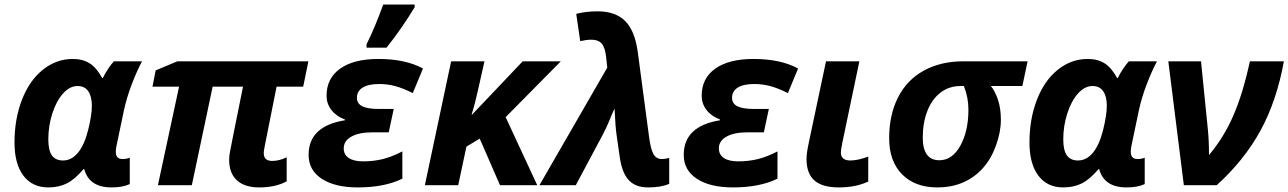

<svg xmlns="http://www.w3.org/2000/svg" viewBox="-20 -816 5677 846"><path d="M433.1 -472.2Q442.4 -492.2 456.8 -513.4Q471.2 -534.7 481.9 -545.9H606Q584 -505.4 561.3 -446.5Q538.6 -387.7 525.9 -329.1L493.2 -172.9Q490.2 -158.2 490.2 -147Q490.2 -115.2 520 -115.2Q537.6 -115.2 551.8 -121.1V-4.9Q521 9.8 471.2 9.8Q373 9.8 351.1 -70.8H348.1Q308.6 -24.4 273.2 -7.3Q237.8 9.8 192.9 9.8Q122.1 9.8 83 -42.2Q43.9 -94.2 43.9 -188Q43.9 -291.5 76.7 -376.2Q109.4 -460.9 168.5 -508.5Q227.5 -556.2 300.8 -556.2Q344.2 -556.2 374.8 -537.1Q405.3 -518.1 430.2 -472.2ZM257.8 -108.9Q295.4 -108.9 323.7 -143.3Q352.1 -177.7 368.4 -243.4Q384.8 -309.1 384.8 -351.1Q384.8 -390.1 369.1 -413.6Q353.5 -437 321.8 -437Q287.1 -437 257.6 -403.8Q228 -370.6 210.4 -315.7Q192.9 -260.7 192.9 -202.1Q192.9 -153.8 208.7 -131.3Q224.6 -108.9 257.8 -108.9Z M1179.2 -106.9Q1210.9 -106.9 1243.2 -123V-17.1Q1194.3 9.8 1122.1 9.8Q1058.1 9.8 1023.9 -21.5Q989.7 -52.7 989.7 -111.8Q989.7 -125 992.4 -142.1Q995.1 -159.2 1050.8 -434.1H917L825.2 0H675.8L769 -434.1H651.9L666 -505.9L761.7 -545.9H1338.9L1315.9 -434.1H1198.7L1146 -169.9Q1142.1 -150.4 1142.1 -142.1Q1142.1 -106.9 1179.2 -106.9Z M1692.9 -232.9H1620.6Q1562 -232.9 1528.3 -214.1Q1494.6 -195.3 1494.6 -162.1Q1494.6 -134.8 1516.6 -119.9Q1538.6 -105 1580.6 -105Q1625.5 -105 1666.3 -115Q1707 -125 1752.9 -148.9V-28.8Q1674.8 9.8 1556.6 9.8Q1456.1 9.8 1397.9 -28.1Q1339.8 -65.9 1339.8 -133.8Q1339.8 -260.3 1500 -286.1V-289.1Q1460.9 -304.2 1439.9 -331.8Q1418.9 -359.4 1418.9 -394Q1418.9 -471.2 1479 -513.7Q1539.1 -556.2 1647 -556.2Q1766.6 -556.2 1843.8 -514.2L1798.8 -405.8Q1753.9 -428.2 1720 -437Q1686 -445.8 1650.9 -445.8Q1603.5 -445.8 1578.1 -430.2Q1552.7 -414.6 1552.7 -384.8Q1552.7 -359.4 1576.4 -347.7Q1600.1 -335.9 1648.9 -335.9H1714.8ZM1595.2 -621.1Q1632.3 -695.3 1668.5 -795.9H1807.1V-784.2Q1748.5 -687.5 1683.1 -606H1595.2Z M2283.2 -545.9H2451.2L2208 -299.8L2347.2 0H2183.1L2093.8 -205.1L2035.2 -169.9L1999 0H1852.1L1967.8 -545.9H2114.7Q2080.1 -390.1 2072.3 -360.8Q2064.5 -331.5 2058.1 -311H2060.1Z M2655.8 -518.1 2650.9 -563Q2646.5 -606 2631.6 -623.5Q2616.7 -641.1 2585.9 -641.1Q2564.5 -641.1 2536.6 -634.8L2519 -754.9Q2561.5 -766.1 2612.8 -766.1Q2691.9 -766.1 2734.6 -723.4Q2777.3 -680.7 2790 -587.9L2839.8 -213.9Q2847.2 -157.7 2859.6 -136.5Q2872.1 -115.2 2896 -115.2Q2911.6 -115.2 2928.7 -120.1V-5.9Q2893.1 9.8 2835.9 9.8Q2779.8 9.8 2750.2 -22.5Q2720.7 -54.7 2710.9 -123L2696.8 -221.2Q2691.4 -256.8 2688 -337.9Q2676.8 -314.5 2664.6 -283.9Q2652.3 -253.4 2636.7 -224.1L2517.1 0H2356.9Z M3345.7 -232.9H3273.4Q3214.8 -232.9 3181.2 -214.1Q3147.5 -195.3 3147.5 -162.1Q3147.5 -134.8 3169.4 -119.9Q3191.4 -105 3233.4 -105Q3278.3 -105 3319.1 -115Q3359.9 -125 3405.8 -148.9V-28.8Q3327.6 9.8 3209.5 9.8Q3108.9 9.8 3050.8 -28.1Q2992.7 -65.9 2992.7 -133.8Q2992.7 -260.3 3152.8 -286.1V-289.1Q3113.8 -304.2 3092.8 -331.8Q3071.8 -359.4 3071.8 -394Q3071.8 -471.2 3131.8 -513.7Q3191.9 -556.2 3299.8 -556.2Q3419.4 -556.2 3496.6 -514.2L3451.7 -405.8Q3406.7 -428.2 3372.8 -437Q3338.9 -445.8 3303.7 -445.8Q3256.3 -445.8 3231 -430.2Q3205.6 -414.6 3205.6 -384.8Q3205.6 -359.4 3229.2 -347.7Q3252.9 -335.9 3301.8 -335.9H3367.7Z M3727.1 -108.9Q3759.3 -108.9 3805.7 -126V-16.1Q3751.5 9.8 3675.8 9.8Q3603.5 9.8 3568.6 -20.8Q3533.7 -51.3 3533.7 -116.2Q3533.7 -141.6 3544.9 -192.9L3619.6 -545.9H3766.6L3690.9 -184.1Q3685.1 -155.3 3685.1 -144Q3685.1 -108.9 3727.1 -108.9Z M4390.1 -288.1Q4390.1 -234.9 4368.9 -175.8Q4347.7 -116.7 4311.3 -75.7Q4274.9 -34.7 4224.4 -12.5Q4173.8 9.8 4109.9 9.8Q4011.7 9.8 3954.8 -47.9Q3897.9 -105.5 3897.9 -207Q3897.9 -310.1 3937 -387Q3976.1 -463.9 4050.5 -504.9Q4125 -545.9 4226.1 -545.9H4507.8L4484.9 -437H4346.2Q4364.3 -415 4377.2 -376.7Q4390.1 -338.4 4390.1 -288.1ZM4212.9 -437Q4161.6 -437 4123.8 -407.7Q4085.9 -378.4 4065.9 -326.4Q4045.9 -274.4 4045.9 -210Q4045.9 -109.9 4119.1 -109.9Q4175.8 -109.9 4211.4 -173.8Q4247.1 -237.8 4247.1 -333Q4247.1 -387.2 4227.1 -437Z M4905.3 -472.2Q4914.6 -492.2 4929 -513.4Q4943.4 -534.7 4954.1 -545.9H5078.1Q5056.2 -505.4 5033.4 -446.5Q5010.7 -387.7 4998 -329.1L4965.3 -172.9Q4962.4 -158.2 4962.4 -147Q4962.4 -115.2 4992.2 -115.2Q5009.8 -115.2 5023.9 -121.1V-4.9Q4993.2 9.8 4943.4 9.8Q4845.2 9.8 4823.2 -70.8H4820.3Q4780.8 -24.4 4745.4 -7.3Q4710 9.8 4665 9.8Q4594.2 9.8 4555.2 -42.2Q4516.1 -94.2 4516.1 -188Q4516.1 -291.5 4548.8 -376.2Q4581.5 -460.9 4640.6 -508.5Q4699.7 -556.2 4772.9 -556.2Q4816.4 -556.2 4846.9 -537.1Q4877.4 -518.1 4902.3 -472.2ZM4730 -108.9Q4767.6 -108.9 4795.9 -143.3Q4824.2 -177.7 4840.6 -243.4Q4856.9 -309.1 4856.9 -351.1Q4856.9 -390.1 4841.3 -413.6Q4825.7 -437 4793.9 -437Q4759.3 -437 4729.7 -403.8Q4700.2 -370.6 4682.6 -315.7Q4665 -260.7 4665 -202.1Q4665 -153.8 4680.9 -131.3Q4696.8 -108.9 4730 -108.9Z M5127.9 -545.9H5272L5302.2 -245.1Q5307.1 -197.8 5307.1 -132.8Q5372.1 -209.5 5414.3 -306.4Q5456.5 -403.3 5487.3 -545.9H5637.2Q5605.5 -371.6 5534.2 -241Q5462.9 -110.4 5341.3 0H5196.3Z"/></svg>

Font: Zoram GWebM
Style: Bold Italic
Weight: 700
Italic angle: -12°
Foundry: Ascender Corporation
Version: Version 1.000